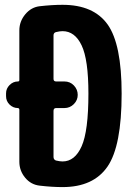

<svg xmlns="http://www.w3.org/2000/svg" viewBox="-20 -760 540 790"><path d="M237.3 -95.7Q288.1 -95.7 315.9 -158.2Q343.8 -220.7 343.8 -375Q343.8 -514.6 315.9 -573.2Q288.1 -631.8 237.3 -631.8Q226.6 -631.8 210 -627.9Q200.2 -625 200.2 -614.3V-435.5Q200.2 -424.8 210.9 -424.8H245.1Q268.6 -424.8 284.2 -408.2Q299.8 -391.6 299.8 -369.6Q299.8 -347.7 283.7 -331.5Q267.6 -315.4 245.1 -315.4H210.9Q200.2 -315.4 200.2 -303.7V-114.3Q200.2 -103.5 210 -99.6Q226.6 -95.7 237.3 -95.7ZM237.3 -740.2Q365.2 -740.2 422.9 -659.2Q480.5 -578.1 480.5 -375Q480.5 -159.2 422.4 -74.7Q364.3 9.8 237.3 9.8Q194.3 9.8 143.6 3.9Q107.4 0 83.5 -28.8Q59.6 -57.6 59.6 -94.7V-308.6Q59.6 -314.5 53.7 -315.4Q34.2 -315.4 19.5 -329.6Q4.9 -343.8 4.9 -364.3V-376Q4.9 -395.5 19.5 -410.2Q34.2 -424.8 53.7 -424.8Q59.6 -424.8 59.6 -430.7V-634.8Q59.6 -671.9 84 -701.2Q108.4 -730.5 143.6 -734.4Q194.3 -740.2 237.3 -740.2Z"/></svg>

Font: Rounded-X Mgen+ 1mn bold
Style: Bold
Weight: 700
Designer: [Source Han Sans]
Ryoko NISHIZUKA  (kana & ideographs); Paul D. Hunt (Latin, Greek & Cyrillic); Wenlong ZHANG  (bopomofo
Version: Version 1.059.20150602